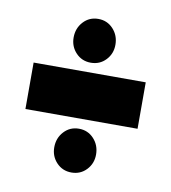

<svg xmlns="http://www.w3.org/2000/svg" viewBox="-60 -587 509 570"><g transform="rotate(10 194.0 -302.5)"><path d="M129 -467Q129 -495 147 -514.5Q165 -534 192 -534Q219 -534 237 -514.5Q255 -495 255 -467Q255 -440 237 -421Q219 -402 192 -402Q165 -402 147 -421Q129 -440 129 -467ZM25 -373H363V-233H25ZM129 -136Q129 -164 147 -183.5Q165 -203 192 -203Q219 -203 237 -183.5Q255 -164 255 -136Q255 -109 237 -90Q219 -71 192 -71Q165 -71 147 -90Q129 -109 129 -136Z"/></g></svg>

Font: Readiness
Style: Bold
Weight: 700
Designer: Katatrad Team
Foundry: CadsonDemak
Version: Version 1.00;January 16, 2020;FontCreator 12.0.0.2550 64-bit